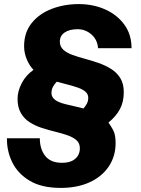

<svg xmlns="http://www.w3.org/2000/svg" viewBox="-20 -730 690 940"><path d="M277 190Q184 190 125.5 155Q67 120 40 64.5Q13 9 14 -53H175Q175 0 201.5 33.5Q228 67 283 67Q314 67 333 57.5Q352 48 361.5 32Q371 16 371 -4Q371 -29 354.5 -43.5Q338 -58 311 -67.5Q284 -77 251 -85Q218 -93 185.5 -103.5Q153 -114 126 -131Q99 -148 82.5 -176Q66 -204 66 -246Q66 -284 86.5 -323Q107 -362 144 -388Q125 -407 111.5 -438.5Q98 -470 98 -504Q98 -571 135 -617Q172 -663 233 -686.5Q294 -710 366 -710Q435 -710 493.5 -684.5Q552 -659 588 -610.5Q624 -562 624 -494H460Q457 -536 427.5 -561.5Q398 -587 360 -587Q320 -587 296.5 -571Q273 -555 273 -526Q273 -502 290 -486.5Q307 -471 335 -461Q363 -451 396.5 -442Q430 -433 463 -421.5Q496 -410 524 -392.5Q552 -375 569 -347.5Q586 -320 586 -279Q586 -231 567 -195.5Q548 -160 511 -130Q522 -115 534 -93Q546 -71 546 -30Q546 35 512.5 85Q479 135 418.5 162.5Q358 190 277 190ZM389 -199Q399 -211 405.5 -223Q412 -235 412 -251Q412 -269 399 -280.5Q386 -292 364 -300Q342 -308 314.5 -315Q287 -322 258 -330Q246 -318 239 -304.5Q232 -291 232 -275Q232 -260 241 -249.5Q250 -239 265 -232Q280 -225 300.5 -220Q321 -215 343.5 -210Q366 -205 389 -199Z"/></svg>

Font: Azeret Mono Thin
Style: Bold Italic
Weight: 700
Italic angle: -12°
Version: Version 1.002